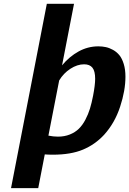

<svg xmlns="http://www.w3.org/2000/svg" viewBox="-20 -790 675 1003"><path d="M635.3 -389.2Q635.3 -316.9 607.4 -232.2Q579.6 -147.5 523.9 -85.9Q477.1 -35.2 413.6 -8.5Q350.1 18.1 256.3 18.1Q230 18.1 213.9 16.6L179.7 192.9H37.6L224.6 -770H366.7L304.2 -448.7Q342.3 -494.6 390.6 -521.2Q439 -547.9 493.7 -547.9Q514.2 -547.9 532.7 -543.9Q551.3 -540 570.6 -529.3Q589.8 -518.6 603.8 -501.5Q617.7 -484.4 626.5 -455.6Q635.3 -426.8 635.3 -389.2ZM282.7 -76.2Q316.9 -76.2 344.7 -87.4Q372.6 -98.6 391.8 -117.4Q411.1 -136.2 426 -164.6Q440.9 -192.9 450 -222.7Q459 -252.4 466.3 -290Q477.1 -346.7 477.1 -378.4Q477.1 -418.5 462.9 -436.3Q448.7 -454.1 419.4 -454.1Q383.8 -454.1 347.7 -430.7Q311.5 -407.2 289.1 -369.6L232.9 -81.5Q258.8 -76.2 282.7 -76.2Z"/></svg>

Font: Aurulent Sans
Style: BoldItalic
Weight: 700
Italic angle: -11°
Version: Version 2007.05.04